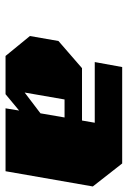

<svg xmlns="http://www.w3.org/2000/svg" viewBox="96 -873 461 693"><g transform="rotate(90 326.5 -526.5)"><path d="M182 -316 110 -404 128 -507 226 -592H415L423 -638H204L222 -737H570L653 -631L598 -316H371L379 -365L320 -316ZM314 -385 389 -442 404 -529H339Z"/></g></svg>

Font: Tomorrow ExtraBold
Style: Italic
Weight: 800
Italic angle: -10°
Designer: Tony de Marco, Monica Rizzolli
Foundry: Just in Type
Version: Version 2.002